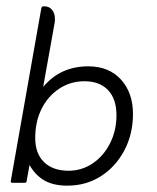

<svg xmlns="http://www.w3.org/2000/svg" viewBox="-20 -576 494 605"><path d="M73 -56 64 -6Q64 0 58 0H18Q14 0 14 -4V-6L110 -549Q111 -556 116 -556H121Q135 -556 144 -545Q153 -534 153 -517Q153 -514 153 -510.5Q153 -507 152 -503L116 -302Q170 -367 258 -367Q323 -367 361 -325.5Q399 -284 399 -217Q399 -153 371.5 -101.5Q344 -50 297.5 -20.5Q251 9 192 9Q149 9 120.5 -7Q92 -23 73 -56ZM196 -38Q238 -38 272.5 -61.5Q307 -85 327 -125Q347 -165 347 -213Q347 -264 320.5 -292Q294 -320 246 -320Q202 -320 166.5 -296.5Q131 -273 111 -233Q91 -193 91 -141Q91 -92 119 -65Q147 -38 196 -38Z"/></svg>

Font: Zain Light
Style: Italic
Weight: 300
Italic angle: -10°
Designer: Zain,Boutros
Foundry: Mobile Telecommunications Company (Zain), 2024
Version: Version 1.51; ttfautohint (v1.8.4)